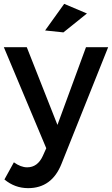

<svg xmlns="http://www.w3.org/2000/svg" viewBox="-25 -777 581 996"><path d="M308 -757 426 -707 304 -609 209 -619ZM294 73Q244 199 121 199Q52 199 -2 154L47 65Q83 91 116 91Q170 91 197 32L215 -8L-5 -532H114L273 -129L421 -532H536Z"/></svg>

Font: Montserrat-Arabic
Style: Regular
Weight: 400
Designer: Mohamed Gaber
Foundry: Kief Type Foundry
Version: Version 5.008;PS 005.008;hotconv 1.0.88;makeotf.lib2.5.64775